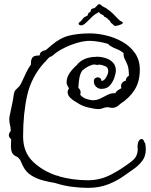

<svg xmlns="http://www.w3.org/2000/svg" viewBox="-20 -824 731 931"><path d="M407 87Q369 87 327.5 81.5Q286 76 246 63Q220 59 189 51Q158 43 132.5 27Q107 11 94 -14Q87 -27 81.5 -40.5Q76 -54 64 -63Q44 -71 38.5 -84Q33 -97 33 -113Q33 -120 33.5 -127.5Q34 -135 34 -143V-149Q23 -158 23 -168Q23 -178 32 -189V-190Q32 -205 28.5 -218Q25 -231 25 -245Q25 -250 25.5 -254.5Q26 -259 27 -263Q32 -289 38 -315.5Q44 -342 47 -367Q49 -380 55.5 -387.5Q62 -395 70 -402Q78 -409 87 -429Q96 -449 107 -472Q118 -495 130 -511Q129 -532 136 -543.5Q143 -555 168 -555H172Q174 -570 184 -575Q194 -580 202 -581L229 -604Q272 -641 316 -651.5Q360 -662 414 -662H419Q452 -662 493 -652.5Q534 -643 571.5 -622.5Q609 -602 633.5 -568Q658 -534 658 -486Q658 -429 633 -389Q608 -349 563 -320L561 -318Q554 -311 545 -306Q536 -301 525 -301Q518 -301 513 -302.5Q508 -304 500 -304Q490 -304 479.5 -299.5Q469 -295 458 -295Q441 -295 409 -302.5Q377 -310 354 -326Q335 -336 321.5 -349Q308 -362 308 -377Q308 -386 314 -395H315Q311 -403 307 -409Q303 -415 303 -425Q303 -448 317.5 -469.5Q332 -491 352 -508Q376 -540 425 -547Q429 -548 432 -548Q435 -548 438 -548H441Q443 -548 445 -548.5Q447 -549 449 -549Q470 -549 491.5 -542.5Q513 -536 527.5 -521Q542 -506 542 -480Q542 -472 535.5 -450.5Q529 -429 514 -411Q499 -393 472 -393Q457 -393 446 -403.5Q435 -414 435 -429Q435 -440 441 -444.5Q447 -449 454 -449Q461 -449 466.5 -444.5Q472 -440 472 -431Q485 -432 495 -449.5Q505 -467 505 -480Q505 -497 489.5 -503.5Q474 -510 459 -511Q455 -509 451 -509Q448 -509 445.5 -510Q443 -511 440 -511Q437 -511 434 -511Q431 -511 428 -510Q404 -503 379 -482Q369 -468 365 -446.5Q361 -425 360 -398L362 -396Q371 -387 371 -376Q371 -373 369 -365Q376 -355 392 -347Q402 -343 412.5 -340.5Q423 -338 431 -338Q450 -338 467 -346.5Q484 -355 500.5 -363.5Q517 -372 532 -372H539Q544 -381 551 -386Q558 -391 566 -395L568 -396V-399Q565 -412 571.5 -421Q578 -430 590 -433Q590 -448 604 -456H605Q605 -491 598.5 -508Q592 -525 586 -535.5Q580 -546 579 -558Q579 -564 580 -566Q565 -579 546 -586Q527 -593 511 -604Q507 -607 505 -611Q462 -624 417 -626Q387 -626 353.5 -616Q320 -606 289 -590.5Q258 -575 237 -556Q233 -552 228.5 -550.5Q224 -549 220 -547L207 -534Q204 -527 196 -522Q132 -451 112 -362.5Q92 -274 92 -163Q92 -87 138.5 -41.5Q185 4 253 27L259 28Q267 30 269 32Q335 50 407 50Q466 50 518.5 22.5Q571 -5 616 -40Q634 -54 641 -68.5Q648 -83 648 -103Q648 -104 647.5 -105Q647 -106 647 -107V-113Q647 -131 653 -140.5Q659 -150 666 -150Q677 -150 681 -132Q683 -132 684 -129Q687 -114 687 -100Q687 -68 671.5 -46.5Q656 -25 633 -8Q610 9 585 26Q548 53 504 70Q460 87 407 87ZM540 -698Q536 -698 531.5 -701.5Q527 -705 525 -708Q522 -711 520 -712Q518 -713 516 -717Q513 -724 509.5 -726Q506 -728 502 -733Q500 -736 498 -736Q496 -736 495 -738Q495 -739 494.5 -739.5Q494 -740 494 -740Q490 -742 487 -742.5Q484 -743 482 -749Q479 -752 472 -754.5Q465 -757 459 -766Q454 -761 449 -759Q444 -757 442 -755L435 -750Q432 -748 426.5 -742.5Q421 -737 418 -734Q397 -713 390.5 -708Q384 -703 376 -701H373Q366 -701 362.5 -706Q359 -711 364 -715Q371 -721 372 -721.5Q373 -722 374.5 -724Q376 -726 384 -736Q389 -742 396.5 -744.5Q404 -747 405 -750L409 -761Q412 -763 415.5 -765Q419 -767 419 -768Q420 -777 424 -780Q428 -783 439 -785Q441 -786 449 -795Q457 -804 459 -804Q462 -804 466 -802Q470 -801 472 -798Q474 -795 478 -793Q483 -790 489.5 -787Q496 -784 498 -782Q520 -766 528 -757.5Q536 -749 546 -739Q555 -731 558.5 -726.5Q562 -722 573 -718Q575 -717 575 -713Q577 -709 561.5 -703.5Q546 -698 540 -698Z"/></svg>

Font: RU Serius
Style: Regular
Weight: 400
Designer: Robert E. Leuschke
Foundry: Robert E. Leuschke
Version: Version 1.011; ttfautohint (v1.8.3)